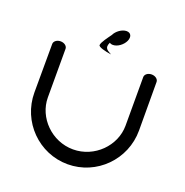

<svg xmlns="http://www.w3.org/2000/svg" viewBox="-134 -880 965 1002"><g transform="rotate(20 348.0 -379.0)"><path d="M637.8 -562.6C637.8 -577.6 621.6 -590.6 600.7 -590.6C579.8 -590.6 563.7 -577.6 563.7 -562.6C563.7 -562.6 563.7 -404.1 563.7 -292.6C563.7 -181.1 466.9 -82.5 348 -82.5C229.1 -82.5 132.3 -181.1 132.3 -292.6C132.3 -404.1 132.3 -562.6 132.3 -562.6C132.3 -577.6 116.2 -590.6 95.3 -590.6C74.4 -590.6 58.2 -577.6 58.2 -562.6C58.2 -562.6 57.5 -454.1 57.5 -292.6C57.5 -131.1 187.9 0 348 0C508.1 0 638.5 -131.1 638.5 -292.6C638.5 -454.1 637.8 -562.6 637.8 -562.6ZM422.8 -712.2C434.4 -737.2 425.6 -758.5 400.6 -758.5C375.6 -758.5 345.7 -737.2 334 -712.2C319.5 -691.8 293.9 -658.5 292.6 -642.2C291.1 -631 332.5 -620.6 365.4 -616C343.5 -629.5 321.6 -635.5 338.7 -671.6C343.4 -668 349.7 -666 357.4 -666C382.4 -666 411.1 -687.2 422.8 -712.2Z"/></g></svg>

Font: Hi.
Style: Regular
Weight: 400
Designer: Mew Too, Robert Jablonski
Foundry: Cannot Into Space Fonts
Version: Version 1.996